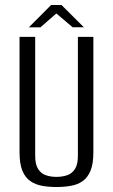

<svg xmlns="http://www.w3.org/2000/svg" viewBox="-20 -739 453 771"><path d="M206.7 12Q176 12 149.2 7.2Q122.3 2.4 101.8 -11.7Q81.3 -25.9 69.9 -53.4Q58.5 -80.9 58.5 -126.7V-591H121.3V-113.6Q121.3 -78.4 133.3 -60Q145.3 -41.6 164.6 -35.2Q183.9 -28.7 206.7 -28.7Q229.5 -28.7 249.2 -35.2Q268.8 -41.6 280.8 -60Q292.8 -78.4 292.8 -113.6V-591H354.9V-127Q354.9 -81.2 343.5 -53.5Q332.1 -25.9 311.9 -11.7Q291.8 2.4 264.6 7.2Q237.4 12 206.7 12ZM95.7 -629.2 185.3 -718.9H227L316.9 -629.4H271.8L206.3 -684.9L142.2 -629.2Z"/></svg>

Font: Alumni Sans Thin
Style: Regular
Weight: 100
Designer: Robert E. Leuschke
Foundry: Robert E. Leuschke
Version: Version 1.018